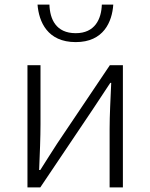

<svg xmlns="http://www.w3.org/2000/svg" viewBox="-20 -819 656 839"><path d="M100 0H156L386 -342C408 -375 440 -424 462 -457H466C463 -387 459 -315 459 -256V0H517V-534H460L230 -192C209 -159 177 -110 156 -76H151C154 -147 157 -219 157 -277V-534H100ZM311 -635C433 -635 470 -724 475 -799H425C423 -736 395 -674 311 -674C224 -674 198 -736 196 -799H144C150 -724 187 -635 311 -635Z"/></svg>

Font: Noto Sans CJK SC Light
Style: Regular
Weight: 300
Designer: Ryoko NISHIZUKA 西塚涼子 (kana, bopomofo & ideographs); Paul D. Hunt (Latin, Greek & Cyrillic); Sandoll Communications 산돌커뮤니
Foundry: Adobe
Version: Version 2.004;hotconv 1.0.118;makeotfexe 2.5.65603